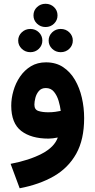

<svg xmlns="http://www.w3.org/2000/svg" viewBox="-20 -739 509 1025"><path d="M158.7 -656.7Q158.7 -683.1 177.5 -700.9Q196.3 -718.8 223.1 -718.8Q250 -718.8 268.6 -700.9Q287.1 -683.1 287.1 -656.7Q287.1 -630.9 268.6 -612.8Q250 -594.7 223.1 -594.7Q196.3 -594.7 177.5 -612.8Q158.7 -630.9 158.7 -656.7ZM239.7 -522.5Q239.7 -548.3 258.5 -566.4Q277.3 -584.5 304.2 -584.5Q331.1 -584.5 349.9 -566.4Q368.7 -548.3 368.7 -522.5Q368.7 -496.6 349.9 -478.5Q331.1 -460.4 304.2 -460.4Q277.3 -460.4 258.5 -478.5Q239.7 -496.6 239.7 -522.5ZM77.1 -522.5Q77.1 -548.3 96.2 -566.4Q115.2 -584.5 142.1 -584.5Q168.9 -584.5 187.5 -566.4Q206.1 -548.3 206.1 -522.5Q206.1 -496.6 187.5 -478.5Q168.9 -460.4 142.1 -460.4Q115.2 -460.4 96.2 -478.5Q77.1 -496.6 77.1 -522.5ZM429.2 -108.4Q429.2 5.9 387 81.5Q344.7 157.2 267.6 201.7Q190.4 246.1 85 266.1L36.6 135.7Q136.2 116.7 203.4 81.5Q270.5 46.4 288.6 -4.9Q276.4 -2.4 263.2 -0.7Q250 1 239.3 1Q146.5 1 93.3 -40Q40 -81.1 40 -174.8Q40 -213.9 51.8 -254.6Q63.5 -295.4 86.9 -329.8Q110.4 -364.3 145 -385.3Q179.7 -406.2 225.6 -406.2Q278.3 -406.2 316.7 -380.9Q355 -355.5 379.9 -313Q404.8 -270.5 417 -217.3Q429.2 -164.1 429.2 -108.4ZM237.3 -139.6Q258.3 -139.6 275.6 -142.1Q293 -144.5 304.2 -147Q301.3 -171.9 293 -200.2Q284.7 -228.5 268.3 -248.8Q252 -269 224.6 -269Q201.2 -269 187.7 -253.4Q174.3 -237.8 168.9 -216.8Q163.6 -195.8 163.6 -180.2Q163.6 -153.8 184.8 -146.7Q206.1 -139.6 237.3 -139.6Z"/></svg>

Font: Vazirmatn RD UI ExtraBold
Style: Regular
Weight: 800
Designer: Saber Rastikerdar
Foundry: Saber Rastikerdar
Version: Version 33.003